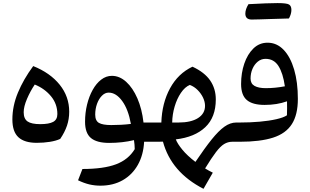

<svg xmlns="http://www.w3.org/2000/svg" viewBox="-20 -900 1967 1219"><path d="M213.4 6.8Q135.3 6.8 96.9 -28.6Q58.6 -64 58.6 -141.6Q58.6 -227.1 93.8 -311.8Q128.9 -396.5 190.9 -480.5Q298.3 -437.5 358.9 -362.3Q419.4 -287.1 419.4 -190.9Q419.4 -144 405.3 -102.3Q391.1 -60.5 362.3 -18.1Q335.9 -5.9 296.4 0.5Q256.8 6.8 213.4 6.8ZM200.7 -363.3Q172.4 -321.3 151.4 -272.2Q130.4 -223.1 130.4 -187.5Q130.4 -146 155 -128.9Q179.7 -111.8 235.8 -111.8Q291 -111.8 317.6 -126.2Q344.2 -140.6 344.2 -175.8Q344.2 -240.2 303.7 -289.1Q263.2 -337.9 200.7 -363.3Z M690.4 -418.5Q739.3 -418.5 781.2 -380.4Q823.2 -342.3 852.3 -275.4Q881.3 -208.5 891.1 -122.1H947.8V0H895Q890.6 83.5 855.5 146.2Q820.3 209 759.5 243.9Q698.7 278.8 617.2 278.8Q582 278.8 548.1 271Q514.2 263.2 475.6 244.6L503.4 172.9Q637.7 172.9 716.6 143.1Q795.4 113.3 835.4 46.9Q835 31.2 834 18.3Q833 5.4 830.6 -10.3Q757.3 7.3 672.9 7.3Q594.7 7.3 557.4 -23.7Q520 -54.7 520 -127Q520 -183.6 532.7 -235.8Q545.4 -288.1 568.4 -329.3Q591.3 -370.6 622.6 -394.5Q653.8 -418.5 690.4 -418.5ZM669.9 -312Q646.5 -312 627 -292.2Q607.4 -272.5 595.9 -240.5Q584.5 -208.5 584.5 -172.4Q584.5 -133.3 608.4 -119.6Q632.3 -106 686.5 -106Q715.3 -106 748.3 -107.7Q781.2 -109.4 811 -113.3Q794.4 -206.1 755.6 -259Q716.8 -312 669.9 -312Z M1202.1 -476.6Q1278.8 -440.9 1314.5 -388.9Q1350.1 -336.9 1350.1 -268.6Q1350.1 -155.8 1283.4 -92.5Q1216.8 -29.3 1096.2 -15.1Q1106.4 12.2 1137.7 50.3Q1168.9 88.4 1220.7 127.9Q1279.3 41 1323.5 -14.2Q1367.7 -69.3 1404.8 -95.7Q1441.9 -122.1 1480 -122.1H1480.5V0H1454.6Q1426.8 0 1402.8 14.6Q1378.9 29.3 1350.8 66.2Q1322.8 103 1282.2 169.4Q1291.5 175.3 1304.7 182.6Q1317.9 189.9 1331.1 196.3L1272 298.8Q1066.9 193.4 1014.6 -0.5Q998 -0.5 982.2 -0.2Q966.3 0 947.8 0Q930.2 0 930.2 -34.2V-87.9Q930.2 -122.1 947.8 -122.1H1004.4Q1008.3 -245.1 1059.6 -339.4Q1110.8 -433.6 1202.1 -476.6ZM1185.1 -360.8Q1153.8 -347.7 1128.7 -310.5Q1103.5 -273.4 1088.9 -223.9Q1074.2 -174.3 1073.2 -122.1H1113.3Q1192.9 -122.1 1237.3 -150.4Q1281.7 -178.7 1281.7 -228Q1281.7 -253.4 1269.3 -279.8Q1256.8 -306.2 1235.1 -328.1Q1213.4 -350.1 1185.1 -360.8Z M1871.1 -272Q1871.1 -171.9 1833 -112.1Q1794.9 -52.2 1713.6 -26.1Q1632.3 0 1502.9 0H1480.5Q1462.9 0 1462.9 -34.2V-87.9Q1462.9 -122.1 1480.5 -122.1H1502Q1568.4 -122.1 1628.9 -127.4Q1689.5 -132.8 1735.1 -143.3Q1780.8 -153.8 1801.8 -168Q1802.7 -189 1802.7 -213.6Q1802.7 -238.3 1802.2 -256.8Q1738.3 -233.9 1660.2 -233.9Q1583.5 -233.9 1547.1 -264.9Q1510.7 -295.9 1510.7 -366.7Q1510.7 -436.5 1531 -496.1Q1551.3 -555.7 1588.9 -592.3Q1626.5 -628.9 1678.7 -628.9Q1737.3 -628.9 1780.5 -584Q1823.7 -539.1 1847.4 -458.7Q1871.1 -378.4 1871.1 -272ZM1788.6 -352.1Q1776.9 -435.1 1748 -480.7Q1719.2 -526.4 1666 -526.4Q1638.2 -526.4 1616.7 -508.8Q1595.2 -491.2 1583 -462.9Q1570.8 -434.6 1570.8 -401.4Q1570.8 -368.7 1596.2 -354.5Q1621.6 -340.3 1667.5 -340.3Q1727.1 -340.3 1788.6 -352.1ZM1578.1 -775.9Q1538.1 -775.9 1537.6 -813Q1537.6 -841.3 1557.6 -873.5Q1682.6 -880.4 1741.7 -880.4Q1800.8 -880.4 1815.4 -871.1Q1830.1 -861.8 1830.1 -836.7Q1830.1 -811.5 1814.5 -782.7Q1786.6 -781.7 1759 -781Q1731.4 -780.3 1699.2 -779.3Q1667 -778.3 1632.3 -777.1Q1597.7 -775.9 1578.1 -775.9Z"/></svg>

Font: Pinar DS4-Medium
Style: Regular
Weight: 500
Designer: Amin Abedi
Version: Version 2.000